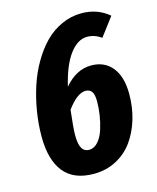

<svg xmlns="http://www.w3.org/2000/svg" viewBox="-108 -764 699 856"><g transform="rotate(-15 242.0 -336.0)"><path d="M331.1 -453.1Q392.6 -453.1 427.7 -409.7Q462.9 -366.2 462.9 -286.1Q462.9 -225.6 446.8 -171.4Q430.7 -117.2 400.6 -75Q370.6 -32.7 323.7 -7.8Q276.9 17.1 219.2 17.1Q126.5 17.1 81.3 -39.6Q36.1 -96.2 36.1 -203.1Q36.1 -261.2 45.7 -319.3Q55.2 -377.4 73 -431.6Q90.8 -485.8 118.2 -532.7Q145.5 -579.6 179.4 -614.3Q213.4 -648.9 257.3 -668.9Q301.3 -689 350.1 -689Q422.9 -689 476.1 -644L412.1 -559.1Q380.9 -581.1 347.2 -581.1Q302.7 -581.1 265.9 -531.7Q229 -482.4 207 -388.2Q262.2 -453.1 331.1 -453.1ZM226.1 -91.8Q249.5 -91.8 267.8 -112.5Q286.1 -133.3 296.1 -165.3Q306.2 -197.3 311 -229.7Q315.9 -262.2 315.9 -291Q315.9 -323.7 306.2 -336.9Q296.4 -350.1 277.8 -350.1Q239.3 -350.1 191.9 -286.1Q182.1 -201.7 182.1 -171.9Q182.1 -129.4 193.1 -110.6Q204.1 -91.8 226.1 -91.8Z"/></g></svg>

Font: Fira Sans Compressed
Style: Bold Italic
Weight: 700
Width: 3
Italic angle: -8°
Designer: Carrois Corporate & Edenspiekermann AG
Foundry: Carrois Corporate GbR & Edenspiekermann AG
Version: Version 4.203;PS 004.203;hotconv 1.0.88;makeotf.lib2.5.64775